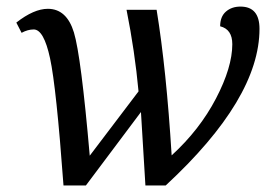

<svg xmlns="http://www.w3.org/2000/svg" viewBox="-20 -566 839 586"><path d="M458 -536.1Q487.8 -353.5 503.9 -91.8Q589.4 -169.9 639.2 -265.4Q689 -360.8 689 -431.2Q689 -476.6 651.9 -485.8Q651.9 -515.1 669.4 -530.5Q687 -545.9 713.9 -545.9Q772 -545.9 772 -478Q772 -265.1 485.8 0H423.8L410.2 -224.1L242.2 0H173.8Q151.9 -299.8 132.8 -387.9Q113.8 -476.1 83 -476.1Q64.5 -476.1 45.9 -465.8L29.8 -497.1Q83.5 -539.1 126 -539.1Q183.6 -539.1 205.6 -467Q227.5 -395 253.9 -90.8L402.8 -287.1Q391.6 -408.7 366.2 -536.1Z"/></svg>

Font: Droid Serif
Style: Italic
Weight: 400
Italic angle: -12°
Designer: Monotype Design team
Foundry: Monotype Imaging Inc.
Version: Version 1.03